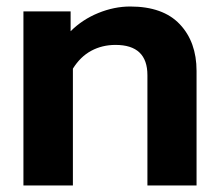

<svg xmlns="http://www.w3.org/2000/svg" viewBox="-20 -570 677 590"><path d="M52 -535H197V-474Q233 -510 282 -530Q331 -550 380 -550Q481 -550 532.5 -495.5Q584 -441 584 -352V0H433V-339Q433 -432 335 -432Q294 -432 260.5 -414Q227 -396 204 -359V0H52Z"/></svg>

Font: Prompt SemiBold
Style: Regular
Weight: 600
Designer: Katatrad Team
Foundry: CadsonDemak
Version: Version 1.000